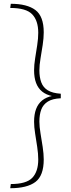

<svg xmlns="http://www.w3.org/2000/svg" viewBox="-20 -867 376 1014"><path d="M37 -847Q123 -847 167 -814Q211 -781 211 -696Q211 -666 205.5 -630Q200 -594 194 -558.5Q188 -523 188 -495Q188 -459 198 -432Q208 -405 232.5 -390Q257 -375 301 -372V-348Q257 -346 232.5 -330.5Q208 -315 198 -288.5Q188 -262 188 -225Q188 -198 194 -162.5Q200 -127 205.5 -90.5Q211 -54 211 -25Q211 61 167 94Q123 127 34 127L37 105Q119 105 150.5 72Q182 39 182 -25Q182 -55 176.5 -91Q171 -127 165.5 -162Q160 -197 160 -224Q160 -263 170.5 -291Q181 -319 202.5 -336.5Q224 -354 258 -361V-359Q224 -366 202.5 -383.5Q181 -401 170.5 -429Q160 -457 160 -496Q160 -524 165.5 -558.5Q171 -593 176.5 -628.5Q182 -664 182 -694Q182 -758 150 -791.5Q118 -825 34 -825Z"/></svg>

Font: Murecho Thin ExtraLight
Style: Regular
Weight: 250
Version: Version 1.010